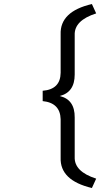

<svg xmlns="http://www.w3.org/2000/svg" viewBox="-20 -860 540 960"><path d="M460.9 -793Q350.6 -757.8 353.5 -684.6V-487.3Q353.5 -398.4 278.3 -379.9Q354.5 -362.3 353.5 -272.5V-75.2Q350.6 -2 460.9 33.2L439.5 80.1Q279.3 42 283.2 -71.3V-263.7Q281.2 -345.7 193.4 -354.5V-406.2Q282.2 -413.1 283.2 -496.1V-688.5Q279.3 -802.7 439.5 -839.8Z"/></svg>

Font: MotoyaLCedar
Style: W3 mono
Weight: 400
Version: Version 1.01